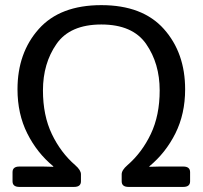

<svg xmlns="http://www.w3.org/2000/svg" viewBox="-20 -735 797 755"><path d="M29.3 -22V-58.1Q29.3 -80.1 56.2 -80.1H150.4Q169.9 -80.1 189.5 -79.1V-81.1Q125.5 -133.8 87.2 -210.4Q48.8 -287.1 48.8 -383.8Q48.8 -527.3 132.6 -621.1Q216.3 -714.8 378.4 -714.8Q540.5 -714.8 624.3 -621.1Q708 -527.3 708 -383.8Q708 -287.1 669.7 -210.4Q631.3 -133.8 567.4 -81.1V-79.1Q586.9 -80.1 606.4 -80.1H700.7Q727.5 -80.1 727.5 -58.1V-22Q727.5 0 700.7 0H485.4Q458.5 0 458.5 -22V-49.8Q458.5 -65.9 481 -85.4Q538.1 -134.8 573 -208Q607.9 -281.2 607.9 -379.4Q607.9 -485.4 554.7 -562Q501.5 -638.7 378.4 -638.7Q255.4 -638.7 202.1 -562Q148.9 -485.4 148.9 -379.4Q148.9 -281.2 183.8 -208Q218.8 -134.8 275.9 -85.4Q298.3 -65.9 298.3 -49.8V-22Q298.3 0 271.5 0H56.2Q29.3 0 29.3 -22Z"/></svg>

Font: Istok
Style: Regular
Weight: 500
Designer: Andrey V. Panov
Foundry: Andrey V. Panov
Version: Version 1.0.3